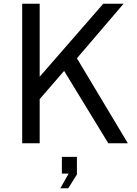

<svg xmlns="http://www.w3.org/2000/svg" viewBox="-20 -762 731 1021"><path d="M389 -452 637 -742H529L191 -354V-742H98V0H191V-235L321 -385L556 0H660ZM343 239 389 166V72H309V161H345L301 239Z"/></svg>

Font: Cheyenne Sans
Style: Regular
Weight: 400
Designer: The Public Sans project authors (U.S. Web Design System), Libre Franklin designed by Pablo Impallari and Rodrigo Fuenzal
Foundry: The Cheyenne Sans Project Authors
Version: Version 2.007